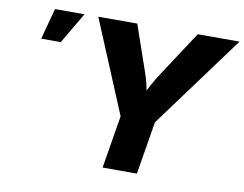

<svg xmlns="http://www.w3.org/2000/svg" viewBox="-78 -836 1203 945"><g transform="rotate(10 523.0 -364.0)"><path d="M489.7 0 533.2 -263.7 339.8 -727.5H534.7L611.8 -504.4Q623.5 -472.2 631.1 -439.5Q638.7 -406.7 645 -363.3H614.3Q634.3 -407.2 652.1 -439.9Q669.9 -472.7 690.9 -504.4L836.9 -727.5H1045.9L704.6 -263.7L661.1 0ZM82 -572.3 123.5 -727.5H271L179.7 -572.3Z"/></g></svg>

Font: Inter ExtraBold
Style: Italic
Weight: 800
Italic angle: -9.3988°
Designer: Rasmus Andersson
Foundry: rsms
Version: Version 4.001;git-66647c0bb